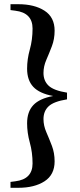

<svg xmlns="http://www.w3.org/2000/svg" viewBox="-20 -735 379 914"><path d="M67 -715Q144 -715 192 -684Q240 -653 240 -589Q240 -549 227 -515Q214 -481 200.5 -450Q187 -419 187 -388Q187 -350 211.5 -327Q236 -304 299 -294V-262Q236 -252 211.5 -229Q187 -206 187 -168Q187 -137 200.5 -106Q214 -75 227 -41Q240 -7 240 33Q240 97 192 128Q144 159 67 159H30V131L53 128Q135 118 135 43Q135 -9 122 -56Q109 -103 109 -148Q109 -203 138.5 -234.5Q168 -266 233 -278Q168 -290 138.5 -321.5Q109 -353 109 -408Q109 -453 122 -499.5Q135 -546 135 -599Q135 -674 53 -684L30 -687V-715Z"/></svg>

Font: DeepMind Serif Text
Style: Regular
Weight: 400
Designer: Frank Grießhammer / Modifications: Colophon Foundry
Foundry: Colophon Foundry
Version: Version 5.003; ttfautohint (v1.8.2)